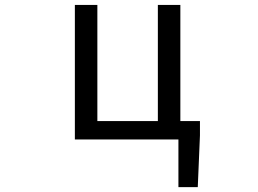

<svg xmlns="http://www.w3.org/2000/svg" viewBox="-20 -563 1040 775"><path d="M708 -74.2H787.1V-16.6L778.3 192.4H700.2V0H282.2V-543H373V-74.2H617.2V-543H708Z"/></svg>

Font: Gen Shin Gothic Monospace Regular
Style: Regular
Weight: 400
Designer: [Source Han Sans]
Ryoko NISHIZUKA  (kana & ideographs); Paul D. Hunt (Latin, Greek & Cyrillic); Wenlong ZHANG  (bopomofo
Version: Version 1.002.20150607